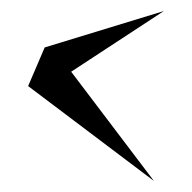

<svg xmlns="http://www.w3.org/2000/svg" viewBox="-20 -534 348 348"><path d="M31 -378 259 -206 109 -404 277 -514 61 -448Z"/></svg>

Font: Corrode
Style: Regular
Weight: 400
Designer: Mew Too
Version: Version 0.532